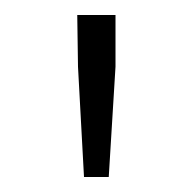

<svg xmlns="http://www.w3.org/2000/svg" viewBox="-20 -713 259 256"><path d="M92 -477 84 -624 83 -693H134V-624L125 -477Z"/></svg>

Font: hySource Sans Pro Light
Style: Regular
Weight: 300
Designer: Paul D. Hunt
Foundry: Adobe Systems Incorporated
Version: Version 2.021;PS 2.000;hotconv 1.0.86;makeotf.lib2.5.63406